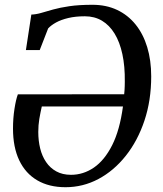

<svg xmlns="http://www.w3.org/2000/svg" viewBox="-20 -771 679 802"><path d="M88.2 -561.8 110.9 -710.1Q131.1 -710.8 152.7 -717.2Q174.2 -723.6 202.2 -731.4Q230.2 -739.2 269.9 -745.1Q309.7 -751 366.4 -751Q423.7 -751 469.1 -729.6Q514.5 -708.2 546.3 -668.7Q578.2 -629.2 594.9 -574.2Q611.6 -519.2 611.6 -452Q611.6 -351.5 583.3 -267Q555 -182.5 505.2 -120Q455.5 -57.5 391 -23.2Q326.5 11 253.6 11Q184.8 11 135.6 -17.8Q86.5 -46.5 60.4 -101.2Q34.3 -156 34.3 -234Q34.3 -277 40.5 -316.6Q46.7 -356.2 54.6 -376.9L498.7 -377.3Q499.6 -385.7 500.2 -394.2Q500.8 -402.7 501 -411.6Q501.3 -420.4 501.3 -429.4Q502.2 -493.9 491.2 -544.6Q480.3 -595.3 458.7 -630.6Q437.1 -665.9 405.9 -684.5Q374.6 -703 334.6 -703Q295.5 -703 265.3 -695.8Q235.1 -688.6 214.2 -677.1Q193.4 -665.6 181.1 -652.3L145.9 -561.8ZM493.6 -326.2H154.6Q148.6 -299.9 144.2 -274Q139.9 -248.1 139.9 -219.7Q139.9 -183.3 147.8 -151Q155.7 -118.8 172.5 -94.1Q189.3 -69.3 215.2 -55.1Q241.1 -40.8 276.6 -40.8Q328.2 -40.8 372.5 -71.2Q416.8 -101.7 448.6 -164.7Q480.4 -227.8 493.6 -326.2Z"/></svg>

Font: Merriweather 7pt Light
Style: Italic
Weight: 300
Italic angle: -7.8°
Designer: Eben Sorkin
Foundry: Eben Sorkin
Version: Version 2.200;gftools[0.9.31]